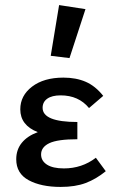

<svg xmlns="http://www.w3.org/2000/svg" viewBox="-20 -731 456 757"><path d="M397 -56Q359 -25 318 -9.5Q277 6 219 6Q142 6 93 -20.5Q44 -47 44 -103Q44 -141 66 -168Q88 -195 129 -210Q60 -237 60 -300Q60 -354 106.5 -389.5Q153 -425 230 -425Q280 -425 318 -408.5Q356 -392 387 -353L331 -305Q290 -355 219 -355Q185 -355 166.5 -342Q148 -329 148 -306Q148 -250 285 -250V-182Q207 -182 174.5 -166.5Q142 -151 142 -122Q142 -97 165 -82Q188 -67 232 -67Q303 -67 358 -109ZM180 -511 213 -711 317 -695 254 -502Z"/></svg>

Font: Ysabeau Semibold
Style: Regular
Weight: 600
Designer: Christian Thalmann (Catharsis Fonts)
Version: Version 0.003